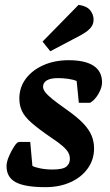

<svg xmlns="http://www.w3.org/2000/svg" viewBox="-20 -763 456 794"><path d="M168 11Q83 11 45 -9.5Q7 -30 7 -76Q7 -93 17 -116.5Q27 -140 39 -158Q51 -176 59 -176H105L114 -77Q121 -72 145 -67Q169 -62 197 -62Q240 -62 254.5 -74Q269 -86 269 -106Q269 -120 262.5 -132Q256 -144 239 -159Q222 -174 190 -195Q139 -230 110.5 -255Q82 -280 71 -303.5Q60 -327 60 -355Q60 -401 86 -436.5Q112 -472 158.5 -493Q205 -514 264 -514Q332 -514 367 -491Q402 -468 402 -422Q402 -401 387.5 -375.5Q373 -350 353 -338H306L297 -428Q283 -434 262 -437Q241 -440 220 -440Q189 -440 173.5 -430.5Q158 -421 158 -404Q158 -394 167 -382Q176 -370 197 -353Q218 -336 255 -310Q299 -279 323.5 -253.5Q348 -228 358.5 -203Q369 -178 369 -149Q369 -103 343 -66.5Q317 -30 271.5 -9.5Q226 11 168 11ZM188 -551 156 -591 305 -743Q339 -738 353 -720.5Q367 -703 367 -682Q367 -663 356 -649.5Q345 -636 326 -624.5Q307 -613 281 -600Z"/></svg>

Font: Faustina Light
Style: Bold Italic
Weight: 700
Italic angle: -8°
Version: Version 1.200